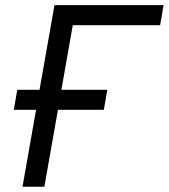

<svg xmlns="http://www.w3.org/2000/svg" viewBox="-20 -713 644 733"><path d="M65.9 0H149.4L201.2 -293.9H376.5L389.6 -370.1H214.4L257.8 -616.7H591.3L604.5 -693.4H188L130.9 -370.1H45.9L32.7 -293.9H117.7Z"/></svg>

Font: Cascadia Code SemiLight
Style: Italic
Weight: 350
Italic angle: -10°
Monospace: yes
Designer: Aaron Bell
Foundry: Saja Typeworks
Version: Version 2404.023